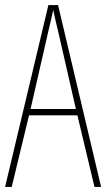

<svg xmlns="http://www.w3.org/2000/svg" viewBox="-20 -734 417 754"><path d="M351 0H377L208 -714H170L0 0H26L94 -281H284ZM208 -612 278 -306H100L170 -612C178 -646 183 -666 189 -695C195 -666 200 -645 208 -612Z"/></svg>

Font: Noto Sans Sinhala ExtraCondensed Thin
Style: Regular
Weight: 100
Width: 2
Designer: Jelle Bosma - Monotype Design Team
Foundry: Monotype Imaging Inc.
Version: Version 2.006